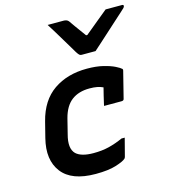

<svg xmlns="http://www.w3.org/2000/svg" viewBox="-122 -924 904 1030"><g transform="rotate(-15 330.0 -408.5)"><path d="M451 -626H374Q367 -626 362 -630Q357 -634 348 -648Q343 -657 330.5 -677.5Q318 -698 302 -725Q286 -752 269.5 -779Q253 -806 239 -828H328Q346 -828 355 -817Q369 -796 424 -721H431Q475 -757 505.5 -782.5Q536 -808 561 -828H652Q662 -828 660 -819Q659 -815 655 -810.5Q651 -806 634 -791Q619 -778 594 -755Q569 -732 541 -707Q513 -682 489 -660Q465 -638 451 -626ZM381 -547Q433 -547 471.5 -537.5Q510 -528 534 -516Q558 -504 566 -496Q569 -492 567 -486L530 -339Q528 -330 516 -330H419L421 -340Q426 -362 431.5 -385Q437 -408 442 -427Q427 -434 409.5 -437.5Q392 -441 367 -441Q307 -441 268 -411.5Q229 -382 212 -317L191 -233Q171 -159 203 -127Q232 -100 300 -100Q347 -100 385.5 -109.5Q424 -119 464 -137H482Q475 -112 469 -87Q463 -62 456 -37Q454 -31 451 -28Q438 -16 395.5 -2.5Q353 11 282 11Q149 11 95 -59.5Q41 -130 70 -245L92 -332Q120 -442 196 -494.5Q272 -547 381 -547Z"/></g></svg>

Font: Recursive Mn Lnr St SmB
Style: Italic
Weight: 600
Italic angle: -15°
Monospace: yes
Version: Version 1.079;hotconv 1.0.112;makeotfexe 2.5.65598; ttfautoh